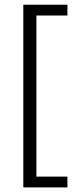

<svg xmlns="http://www.w3.org/2000/svg" viewBox="-20 -696 342 836"><path d="M81.5 120V-675.5H273.5V-628.5H138.5V73H273.5V120Z"/></svg>

Font: Anek Tamil Medium Light
Style: Regular
Weight: 300
Version: Version 1.003